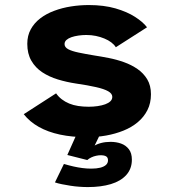

<svg xmlns="http://www.w3.org/2000/svg" viewBox="-20 -532 690 760"><path d="M325.5 11Q265.5 11 217.5 0.8Q169.5 -9.5 133.5 -29.8Q97.5 -50 74 -80L202 -162.5Q211.5 -149 224.5 -139Q237.5 -129 253.8 -122.2Q270 -115.5 289.5 -112.5Q309 -109.5 331 -109.5Q349.5 -109.5 366.5 -112Q383.5 -114.5 396.5 -119.2Q409.5 -124 417 -131.2Q424.5 -138.5 424.5 -148.5Q424.5 -161.5 408.2 -170.8Q392 -180 360 -187.2Q328 -194.5 280 -201.5Q243.5 -207 209 -217.5Q174.5 -228 147.2 -246Q120 -264 104 -291.8Q88 -319.5 88 -358.5Q88 -391 101.8 -416Q115.5 -441 139.2 -459.2Q163 -477.5 194.5 -489.2Q226 -501 261 -506.5Q296 -512 331.5 -512Q391 -512 437 -498.8Q483 -485.5 514.5 -465.2Q546 -445 562 -424L438.5 -345Q432 -355.5 420.5 -364.2Q409 -373 393.2 -379.5Q377.5 -386 359.5 -389.8Q341.5 -393.5 321.5 -393.5Q305.5 -393.5 290.2 -391.2Q275 -389 262.8 -384.8Q250.5 -380.5 243 -373.8Q235.5 -367 235.5 -357.5Q235.5 -345 250 -337.2Q264.5 -329.5 290.8 -324Q317 -318.5 353 -312.5Q379.5 -308.5 410.2 -302.5Q441 -296.5 470.5 -286Q500 -275.5 524 -259Q548 -242.5 562.8 -218Q577.5 -193.5 577.5 -159Q577.5 -123.5 563.5 -96Q549.5 -68.5 525.2 -48.2Q501 -28 468.8 -15Q436.5 -2 400 4.5Q363.5 11 325.5 11ZM328 208.5Q312 208.5 294.2 207.2Q276.5 206 258.8 203.2Q241 200.5 225 197.2Q209 194 197.5 190L233 117Q253.5 123 271.2 127Q289 131 306.2 133.2Q323.5 135.5 341 135.5Q362 135.5 376.8 131.8Q391.5 128 399.5 120.8Q407.5 113.5 407.5 102.5Q407.5 91.5 400.2 87Q393 82.5 378 82.5Q371 82.5 361 84.5Q351 86.5 341.5 91Q332 95.5 325.5 101.5L246.5 81.5L283 0H376L339 76.5L332.5 64.5Q338.5 54.5 350.8 46.5Q363 38.5 380.2 34Q397.5 29.5 417.5 29.5Q440 29.5 459 36.2Q478 43 490 58.5Q502 74 502 100Q502 136 480 160.5Q458 185 418.8 196.8Q379.5 208.5 328 208.5Z"/></svg>

Font: Trispace Thin
Style: Bold
Weight: 700
Version: Version 1.210